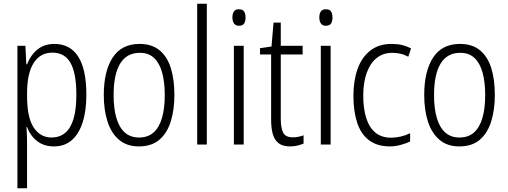

<svg xmlns="http://www.w3.org/2000/svg" viewBox="-20 -780 2739 1036"><path d="M273 -543Q359 -543 402.5 -474Q446 -405 446 -269Q446 -181 425.5 -118.5Q405 -56 366.5 -23Q328 10 271 10Q217 10 180 -19Q143 -48 126 -95H123Q125 -67 125.5 -43Q126 -19 126 3V236H74V-533H117L122 -433H126Q139 -466 159.5 -491Q180 -516 208.5 -529.5Q237 -543 273 -543ZM263 -496Q197 -496 161.5 -440Q126 -384 126 -275V-263Q126 -145 162 -91.5Q198 -38 258 -38Q301 -38 331 -62.5Q361 -87 376.5 -138Q392 -189 392 -268Q392 -385 360.5 -440.5Q329 -496 263 -496Z M921 -267Q921 -188 901.5 -125Q882 -62 840 -26Q798 10 729 10Q664 10 622 -26Q580 -62 560 -124.5Q540 -187 540 -267Q540 -396 588 -469.5Q636 -543 733 -543Q799 -543 840.5 -509Q882 -475 901.5 -413.5Q921 -352 921 -267ZM593 -267Q593 -195 608 -143.5Q623 -92 653.5 -65Q684 -38 730 -38Q778 -38 808.5 -65Q839 -92 854 -143.5Q869 -195 869 -267Q869 -337 855 -388Q841 -439 811.5 -467Q782 -495 734 -495Q664 -495 628.5 -437Q593 -379 593 -267Z M1096 0H1044V-760H1096Z M1295 -533V0H1242V-533ZM1269 -730Q1290 -730 1297.5 -717.5Q1305 -705 1305 -686Q1305 -666 1297.5 -653.5Q1290 -641 1269 -641Q1251 -641 1242.5 -653.5Q1234 -666 1234 -686Q1234 -706 1242 -718Q1250 -730 1269 -730Z M1560 -39Q1577 -39 1590.5 -42Q1604 -45 1618 -50V-5Q1602 1 1585 5.5Q1568 10 1544 10Q1505 10 1483 -7.5Q1461 -25 1452 -56.5Q1443 -88 1443 -132V-486H1383V-520L1445 -529L1456 -658H1495V-533H1613V-486H1495V-140Q1495 -91 1507.5 -65Q1520 -39 1560 -39Z M1764 -533V0H1711V-533ZM1738 -730Q1759 -730 1766.5 -717.5Q1774 -705 1774 -686Q1774 -666 1766.5 -653.5Q1759 -641 1738 -641Q1720 -641 1711.5 -653.5Q1703 -666 1703 -686Q1703 -706 1711 -718Q1719 -730 1738 -730Z M2084 10Q2015 10 1971 -23.5Q1927 -57 1907 -118.5Q1887 -180 1887 -263Q1887 -345 1909.5 -408Q1932 -471 1978 -507Q2024 -543 2092 -543Q2125 -543 2149.5 -537Q2174 -531 2198 -519L2183 -474Q2160 -486 2139 -490.5Q2118 -495 2097 -495Q2048 -495 2013 -467.5Q1978 -440 1959 -387.5Q1940 -335 1940 -264Q1940 -195 1956 -143.5Q1972 -92 2005.5 -64.5Q2039 -37 2090 -37Q2115 -37 2141.5 -43Q2168 -49 2193 -61V-17Q2172 -6 2141.5 2Q2111 10 2084 10Z M2650 -267Q2650 -188 2630.5 -125Q2611 -62 2569 -26Q2527 10 2458 10Q2393 10 2351 -26Q2309 -62 2289 -124.5Q2269 -187 2269 -267Q2269 -396 2317 -469.5Q2365 -543 2462 -543Q2528 -543 2569.5 -509Q2611 -475 2630.5 -413.5Q2650 -352 2650 -267ZM2322 -267Q2322 -195 2337 -143.5Q2352 -92 2382.5 -65Q2413 -38 2459 -38Q2507 -38 2537.5 -65Q2568 -92 2583 -143.5Q2598 -195 2598 -267Q2598 -337 2584 -388Q2570 -439 2540.5 -467Q2511 -495 2463 -495Q2393 -495 2357.5 -437Q2322 -379 2322 -267Z"/></svg>

Font: Noto Sans Bengali Condensed Light
Style: Regular
Weight: 300
Width: 3
Designer: Jelle Bosma - Monotype Design Team
Foundry: Monotype Imaging Inc.
Version: Version 2.003